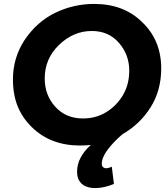

<svg xmlns="http://www.w3.org/2000/svg" viewBox="-20 -731 853 979"><path d="M465 228Q439.5 228 418.8 219.8Q398 211.5 385.5 193Q373 174.5 373 144Q373 72 443 8Q418 11 388 11Q237 11 141.5 -83.5Q94 -130 70 -189.2Q46 -248.5 46 -326Q46 -436 105 -526.5Q168.5 -621 262.2 -666Q356 -711 460 -711Q612 -711 706 -617Q802 -525 802 -382Q802 -270 748 -184Q694 -98 605 -47Q559.5 -8.5 529.2 31.8Q499 72 499 105Q499 124 519 127Q533 127 550 119L561 207Q510 228 465 228ZM403 -127Q469.5 -127 522.2 -159.5Q575 -192 607 -246.2Q639 -300.5 639 -371Q639 -452 586.5 -512.5Q534 -573 448 -573Q355 -573 281.5 -502.5Q208 -432 208 -331Q208 -246 262 -186.5Q316 -127 403 -127Z"/></svg>

Font: Argentum Sans SemiBold
Style: Italic
Weight: 600
Italic angle: -11°
Designer: Julieta Ulanovsky (font), Cristiano Sobral (main changes and remaster)
Foundry: Julieta Ulanovsky (font), Cristiano Sobral (main changes and remaster)
Version: Version 2.007;June 15, 2022;FontCreator 14.0.0.2814 64-bit; 